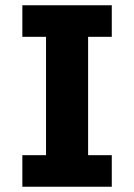

<svg xmlns="http://www.w3.org/2000/svg" viewBox="-20 -710 510 730"><path d="M65 0V-120H155V-570H65V-690H405V-570H315V-120H405V0Z"/></svg>

Font: Radio Canada
Style: Regular
Weight: 400
Designer: Charles Daoud, Etienne Aubert Bonn, Alexandre Saumier Demers, Jacques Le Bailly
Foundry: Radio-Canada
Version: Version 2.104;gftools[0.9.28.dev5+ged2979d]